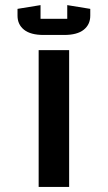

<svg xmlns="http://www.w3.org/2000/svg" viewBox="-20 -734 423 754"><path d="M334.5 -699.2V-672.4Q334.5 -637.7 308.8 -617.2Q283.2 -596.7 231.9 -596.7H151.4Q100.1 -596.7 74.5 -617.2Q48.8 -637.7 48.8 -672.4V-699.2L139.2 -713.9V-660.2H244.1V-713.9ZM251.5 0H131.8V-537.1H251.5Z"/></svg>

Font: Squarish Sans CT
Style: RegularSC
Weight: 400
Version: Version 0.9